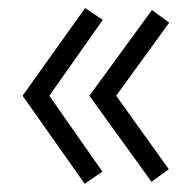

<svg xmlns="http://www.w3.org/2000/svg" viewBox="-20 -482 475 477"><path d="M36.1 -244.1 191.4 -461.9 235.4 -432.6 102.5 -244.1 234.4 -55.7 190.4 -25.4ZM202.1 -244.1 357.4 -457 400.4 -425.8 268.6 -244.1 399.4 -61.5 356.4 -30.3Z"/></svg>

Font: Gothic A1 Light
Style: Regular
Weight: 300
Version: Version 2.50